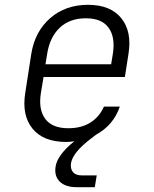

<svg xmlns="http://www.w3.org/2000/svg" viewBox="-20 -580 640 798"><path d="M299 198Q252 198 228.5 175Q205 152 211 113Q214 90 233 63.5Q252 37 289 7Q272 10 255 10Q160 10 115 -45.5Q70 -101 85 -194L110 -356Q125 -449 188.5 -504.5Q252 -560 346 -560Q439 -560 484 -504.5Q529 -449 514 -356L499 -260H161L150 -194Q139 -125 168 -86Q197 -47 264 -47Q318 -47 355.5 -70.5Q393 -94 412 -137H478Q452 -60 379 -20L353 0Q282 55 275 99Q272 122 283.5 135.5Q295 149 320 149H382L374 198ZM169 -313H442L449 -356Q460 -425 431.5 -464.5Q403 -504 337 -504Q270 -504 228.5 -465Q187 -426 176 -356Z"/></svg>

Font: JetBrains Mono NL ExtraLight
Style: Italic
Weight: 200
Italic angle: -9°
Monospace: yes
Designer: Philipp Nurullin, Konstantin Bulenkov
Foundry: JetBrains
Version: Version 2.305; ttfautohint (v1.8.4.7-5d5b)